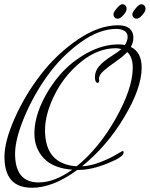

<svg xmlns="http://www.w3.org/2000/svg" viewBox="-20 -869 705 904"><path d="M596 -648Q647 -623 647 -551Q647 -454 564.5 -316.5Q482 -179 366 -86Q408 -88 453.5 -106Q499 -124 527 -141Q555 -158 558.5 -158Q562 -158 562 -150Q562 -130 486 -99.5Q410 -69 351 -69H344Q230 15 131 15Q65 15 33 -21.5Q1 -58 1 -131Q1 -204 49.5 -313Q98 -422 172.5 -518.5Q247 -615 346 -682.5Q445 -750 536 -750Q573 -750 590.5 -734Q608 -718 608 -693Q608 -668 596 -648ZM446 -498 447 -491Q447 -479 440 -479Q427 -479 427 -506.5Q427 -534 446.5 -557Q466 -580 503 -603.5Q540 -627 552 -638Q536 -642 526 -642Q440 -642 361 -577.5Q282 -513 237 -422.5Q192 -332 192 -256Q192 -96 341 -86Q447 -172 526 -313Q605 -454 605 -550Q605 -601 579 -624Q561 -604 525.5 -579.5Q490 -555 468 -535.5Q446 -516 446 -498ZM162 -10Q236 -10 320 -70Q230 -77 186 -124Q142 -171 142 -239.5Q142 -308 175.5 -381.5Q209 -455 262 -516.5Q315 -578 389.5 -619Q464 -660 539 -660Q554 -660 568 -657Q581 -676 581 -695.5Q581 -715 565 -724Q549 -733 528 -733Q447 -733 358 -668.5Q269 -604 203 -512Q137 -420 94 -316.5Q51 -213 51 -145Q51 -10 162 -10ZM555.5 -849Q565 -849 570.5 -843Q576 -837 576 -826Q576 -815 561 -798Q546 -781 535 -781Q524 -781 519 -787.5Q514 -794 514 -802.5Q514 -811 530 -830Q546 -849 555.5 -849ZM644.5 -849Q654 -849 659.5 -843Q665 -837 665 -826Q665 -815 650 -798Q635 -781 624 -781Q613 -781 608 -787.5Q603 -794 603 -802.5Q603 -811 619 -830Q635 -849 644.5 -849Z"/></svg>

Font: Mrs Saint Delafield
Style: Regular
Weight: 400
Designer: Alejandro Paul
Foundry: Alejandro Paul
Version: Version 1.000